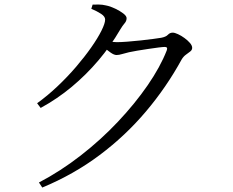

<svg xmlns="http://www.w3.org/2000/svg" viewBox="-20 -791 1040 857"><path d="M145.7 -330.2Q192.3 -363.7 237 -406.1Q281.7 -448.4 320 -493.2Q358.2 -537.9 387.4 -579.6Q416.6 -621.3 432.9 -654.1Q449.3 -686.9 449.3 -703.8Q449.3 -717.2 431.5 -729Q413.8 -740.8 387.6 -751.6L393.4 -770.5Q406.8 -770.8 421.6 -770.7Q436.4 -770.7 453.3 -766.7Q473 -762.8 494.2 -752.5Q515.5 -742.3 530.3 -730.9Q545.1 -719.5 545.1 -710Q545.1 -697 536.2 -687.1Q527.4 -677.3 515.9 -658Q474.1 -586 419.6 -521.8Q365.2 -457.6 300.7 -403.8Q236.3 -350 161.5 -309.2ZM153.8 23.6Q250.3 -26.9 340.3 -96.9Q430.3 -166.9 506.2 -247.4Q582.1 -327.9 638.8 -410Q695.5 -492.1 724.3 -566Q730 -581.5 716.1 -581.5Q708.1 -581.5 687.6 -579Q667.1 -576.5 641.3 -572.5Q615.5 -568.5 592.5 -564.8Q569.4 -561.1 555.6 -557.8Q539.6 -554.2 525.3 -549.8Q510.9 -545.4 500.2 -545.4Q488.8 -545.4 472.7 -557Q456.7 -568.5 438.6 -582.8L453.9 -607.4Q469.3 -605.4 480.5 -604.1Q491.7 -602.8 501.1 -602.8Q519 -602.8 548.3 -605Q577.6 -607.3 608.6 -610.6Q639.5 -613.9 664.5 -617.3Q689.5 -620.7 699.5 -622.4Q720.7 -626.4 729.5 -635.9Q738.3 -645.3 751 -645.3Q759.8 -645.3 774.5 -638.5Q789.3 -631.7 803.6 -621.2Q818 -610.7 827.9 -599.2Q837.8 -587.7 837.8 -577.6Q837.8 -567.9 829.1 -561.2Q820.3 -554.4 809.5 -546.6Q798.7 -538.7 791 -525.9Q722.9 -401.6 631.5 -293.5Q540.2 -185.4 424.9 -99Q309.7 -12.5 168.7 46.1Z"/></svg>

Font: Early Summer Mincho VF
Style: Regular
Weight: 250
Designer: GuiWonder
Version: Version 1.002